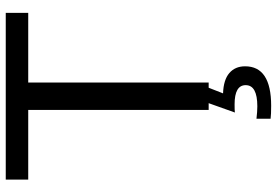

<svg xmlns="http://www.w3.org/2000/svg" viewBox="-164 -564 940 651"><g transform="rotate(-90 305.5 -238.0)"><path d="M351.6 -611.8V0H258.8V-611.8H22.5V-688H587.9V-611.8ZM406.7 123.5Q406.7 211.9 272.9 211.9Q243.2 211.9 229 210V162.1Q253.4 165 271 165Q342.8 165 342.8 125.5Q342.8 87.9 277.8 87.9Q267.1 87.9 260.3 88.1Q253.4 88.4 250 88.9L281.7 0H334L314.9 48.8Q360.8 50.3 383.8 70.1Q406.7 89.8 406.7 123.5Z"/></g></svg>

Font: Arimo Nerd Font
Style: Regular
Weight: 400
Designer: Steve Matteson
Foundry: Monotype Imaging Inc.
Version: Version 1.33;Nerd Fonts 3.2.1